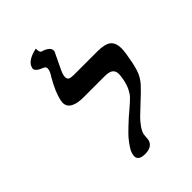

<svg xmlns="http://www.w3.org/2000/svg" viewBox="-221 -850 962 962"><g transform="rotate(-45 259.5 -369.5)"><path d="M217.8 -556.2Q216.8 -552.2 216.8 -544.9Q216.8 -531.2 226.3 -526.6Q235.8 -522 253.9 -522H421.9Q476.1 -522 497.6 -504.2Q519 -486.3 519 -446.8Q519 -421.9 506.8 -360.8Q498 -317.4 487.1 -293.9Q476.1 -270.5 457 -249.3Q438 -228 387.2 -181.2Q355.5 -151.9 341.3 -137.7Q326.2 -122.6 311.5 -102.1Q296.9 -81.5 293 -64Q291 -46.4 291 -43.9Q291 -40.5 290.5 -35.2Q290 -29.8 290 -28.8Q280.8 11.2 228 11.2Q181.2 11.2 181.2 -21Q181.2 -25.4 183.1 -33.2Q186 -48.3 199.7 -69.1Q213.4 -89.8 226.8 -105.5Q240.2 -121.1 266.1 -145.5L300.8 -177.7L333 -205.1Q363.3 -231 375.7 -244.4Q388.2 -257.8 398.2 -278.3Q408.2 -298.8 415 -332Q418.9 -356.4 418.9 -365.2Q418.9 -386.7 405.8 -397.5Q392.6 -408.2 359.9 -408.2H209Q165.5 -408.2 141.4 -421.9Q117.2 -435.5 117.2 -462.9Q117.2 -468.3 119.1 -478Q128.9 -527.3 168.9 -595.2Q182.1 -614.7 185.1 -629.9Q186 -632.8 186 -638.2Q186 -650.4 172.9 -654.8Q131.8 -670.9 131.8 -689.9Q131.8 -690.4 132.3 -691.7Q132.8 -692.9 132.8 -693.8Q140.6 -733.9 213.9 -750Q213.9 -722.7 224.1 -719.2Q243.2 -714.4 257.1 -704.1Q271 -693.8 271 -680.2V-674.8Q270 -672.4 253.9 -638.7Q238.8 -606.9 233.9 -597.2Q221.7 -573.7 217.8 -556.2Z"/></g></svg>

Font: Linux Libertine G
Style: Semibold Italic
Weight: 600
Italic angle: -11.5°
Designer: Philipp H. Poll
Foundry: Philipp H. Poll
Version: Version 5.1.1